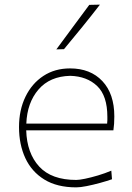

<svg xmlns="http://www.w3.org/2000/svg" viewBox="-20 -799 568 828"><path d="M309 9Q226 9 171.2 -24.8Q116.5 -58.5 89.2 -117.2Q62 -176 62 -251Q62 -324.5 89.8 -381.8Q117.5 -439 167 -471.5Q216.5 -504 282 -504Q370 -504 421.5 -449.2Q473 -394.5 473 -297Q473 -262.5 469 -237H93Q96 -138.5 149 -80.8Q202 -23 309 -23Q321.5 -23 347 -28.2Q372.5 -33.5 402.8 -42.5Q433 -51.5 460 -63L463 -26Q440 -18 410.8 -10Q381.5 -2 354 3.5Q326.5 9 309 9ZM283 -472Q195 -470 146 -413Q97 -356 93.5 -266H442Q443 -273.5 443 -280.8Q443 -288 443 -295Q443 -386 399 -428Q355 -470 283 -472ZM223 -586Q258.5 -634 294.2 -682.5Q330 -731 365 -778L411 -779Q373.5 -730.5 334.8 -682.8Q296 -635 256 -587Z"/></svg>

Font: Commissioner Loud Thin
Style: Regular
Weight: 100
Designer: Kostas Bartsokas
Foundry: Kostas Bartsokas
Version: Version 1.000; ttfautohint (v1.8.3)